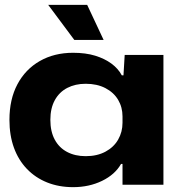

<svg xmlns="http://www.w3.org/2000/svg" viewBox="-20 -763 744 793"><path d="M282 10Q223 10 174.5 -9.5Q126 -29 91 -65.5Q56 -102 37.5 -153Q19 -204 19 -268Q19 -353 52 -415Q85 -477 144.5 -511Q204 -545 282 -545Q334 -545 373 -533Q412 -521 440 -500.5Q468 -480 483 -452H490L495 -536H655V0H486V-86H480Q455 -42 401.5 -16Q348 10 282 10ZM334 -118Q381 -118 415.5 -136.5Q450 -155 468 -186.5Q486 -218 486 -256V-282Q486 -320 468 -350.5Q450 -381 415.5 -399Q381 -417 334 -417Q291 -417 258 -400Q225 -383 206.5 -349.5Q188 -316 188 -268Q188 -220 206 -186.5Q224 -153 257 -135.5Q290 -118 334 -118ZM287 -598 179 -743H340L408 -598Z"/></svg>

Font: Mona Sans Expanded
Style: Bold
Weight: 700
Width: 7
Designer: Deni Anggara
Foundry: GitHub
Version: Version 2.000